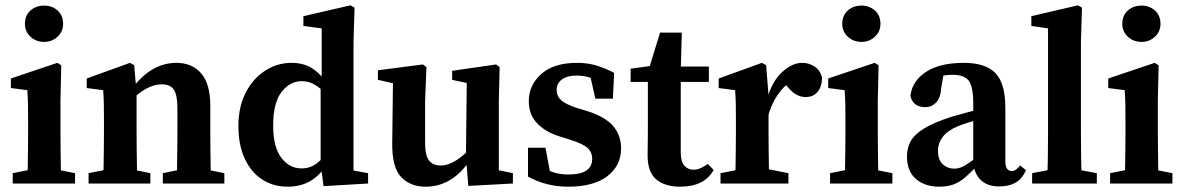

<svg xmlns="http://www.w3.org/2000/svg" viewBox="-20 -692 4463 724"><path d="M28 0V-39L118 -57H172L263 -39V0ZM83 0Q84 -21 84.5 -55.5Q85 -90 85.5 -127.5Q86 -165 86 -193V-236Q86 -274 85.5 -299Q85 -324 83 -352L21 -360V-396L196 -455L211 -446L208 -314V-193Q208 -165 208.5 -127.5Q209 -90 209.5 -55.5Q210 -21 211 0ZM147 -534Q116 -534 95 -553.5Q74 -573 74 -602Q74 -634 95 -652.5Q116 -671 147 -671Q176 -671 197 -652.5Q218 -634 218 -602Q218 -573 197 -553.5Q176 -534 147 -534Z M646 0Q647 -21 647.5 -55Q648 -89 648.5 -126.5Q649 -164 649 -193V-283Q649 -334 635.5 -354Q622 -374 590 -374Q533 -374 469 -308L462 -360H479Q517 -409 558 -432Q599 -455 645 -455Q704 -455 738.5 -415.5Q773 -376 773 -293V-193Q773 -164 773.5 -126.5Q774 -89 774.5 -55Q775 -21 776 0ZM314 0V-39L404 -57H458L547 -39V0ZM369 0Q370 -21 370.5 -55.5Q371 -90 371.5 -127.5Q372 -165 372 -193V-243Q372 -281 371.5 -302.5Q371 -324 369 -352L307 -360V-396L470 -455L486 -446L495 -342V-193Q495 -165 495.5 -127.5Q496 -90 496.5 -55.5Q497 -21 498 0ZM594 0V-39L682 -57H736L826 -39V0Z M1064 12Q1011 12 969 -15Q927 -42 903 -93.5Q879 -145 879 -217Q879 -290 907 -343.5Q935 -397 980.5 -426Q1026 -455 1079 -455Q1123 -455 1154.5 -436Q1186 -417 1214 -377H1235L1226 -320Q1195 -355 1170.5 -370.5Q1146 -386 1118 -386Q1073 -386 1041.5 -345Q1010 -304 1010 -218Q1010 -138 1040.5 -97.5Q1071 -57 1117 -57Q1151 -57 1176.5 -77.5Q1202 -98 1227 -134L1237 -76H1216Q1187 -31 1150.5 -9.5Q1114 12 1064 12ZM1200 10 1189 -75V-369L1193 -380V-585L1124 -594V-631L1302 -672L1317 -663L1313 -534V-49L1368 -39V0Z M1585 12Q1527 12 1492.5 -24.5Q1458 -61 1459 -152L1462 -398L1489 -372L1405 -391V-427L1575 -449L1588 -439L1583 -310V-154Q1583 -105 1598 -86.5Q1613 -68 1641 -68Q1671 -68 1703 -89Q1735 -110 1760 -141L1778 -103H1762Q1692 12 1585 12ZM1746 9 1737 -99 1740 -379 1685 -391V-425L1851 -449L1864 -439L1861 -310V-50L1914 -39V0Z M2123 12Q2040 12 1971 -26V-135H2037L2059 -17L2009 -35V-71Q2038 -52 2064.5 -43Q2091 -34 2124 -34Q2213 -34 2213 -93Q2213 -118 2195.5 -134Q2178 -150 2133 -164L2086 -179Q2034 -196 2004 -228.5Q1974 -261 1974 -311Q1974 -371 2021 -413Q2068 -455 2156 -455Q2196 -455 2229 -445Q2262 -435 2296 -417L2291 -320H2225L2201 -426L2247 -406V-376Q2223 -393 2202.5 -400Q2182 -407 2153 -407Q2119 -407 2099 -392.5Q2079 -378 2079 -352Q2079 -330 2095.5 -314.5Q2112 -299 2158 -284L2198 -272Q2265 -250 2293.5 -215Q2322 -180 2322 -133Q2322 -67 2270 -27.5Q2218 12 2123 12Z M2545 12Q2487 12 2454.5 -15.5Q2422 -43 2422 -106Q2422 -128 2422.5 -147.5Q2423 -167 2423 -194V-383H2358V-433L2468 -448L2421 -413L2469 -569H2551L2547 -424V-405V-116Q2547 -83 2560.5 -67.5Q2574 -52 2595 -52Q2620 -52 2649 -74L2671 -51Q2636 12 2545 12ZM2486 -383V-441H2653V-383Z M2697 0V-39L2789 -57H2862L2953 -39V0ZM2752 0Q2753 -21 2753.5 -55.5Q2754 -90 2754.5 -127.5Q2755 -165 2755 -193V-243Q2755 -281 2754.5 -302.5Q2754 -324 2752 -352L2690 -360V-396L2853 -455L2869 -446L2878 -332V-193Q2878 -165 2878.5 -127.5Q2879 -90 2879.5 -55.5Q2880 -21 2881 0ZM2876 -253 2851 -316H2872Q2890 -384 2928.5 -419.5Q2967 -455 3004 -455Q3031 -455 3052 -441Q3073 -427 3080 -399Q3079 -364 3062.5 -345Q3046 -326 3018 -326Q2982 -326 2952 -362L2926 -392L2966 -387Q2935 -368 2911.5 -333Q2888 -298 2876 -253Z M3110 0V-39L3200 -57H3254L3345 -39V0ZM3165 0Q3166 -21 3166.5 -55.5Q3167 -90 3167.5 -127.5Q3168 -165 3168 -193V-236Q3168 -274 3167.5 -299Q3167 -324 3165 -352L3103 -360V-396L3278 -455L3293 -446L3290 -314V-193Q3290 -165 3290.5 -127.5Q3291 -90 3291.5 -55.5Q3292 -21 3293 0ZM3229 -534Q3198 -534 3177 -553.5Q3156 -573 3156 -602Q3156 -634 3177 -652.5Q3198 -671 3229 -671Q3258 -671 3279 -652.5Q3300 -634 3300 -602Q3300 -573 3279 -553.5Q3258 -534 3229 -534Z M3521 12Q3468 12 3434 -17Q3400 -46 3400 -103Q3400 -134 3414 -159.5Q3428 -185 3464.5 -207.5Q3501 -230 3569 -252Q3598 -260 3639.5 -271.5Q3681 -283 3714 -290V-253Q3683 -245 3648.5 -235Q3614 -225 3594 -217Q3553 -200 3535 -176Q3517 -152 3517 -124Q3517 -89 3535 -72.5Q3553 -56 3578 -56Q3590 -56 3601.5 -60Q3613 -64 3632.5 -77Q3652 -90 3686 -115L3697 -64H3662Q3638 -39 3618 -22Q3598 -5 3575.5 3.5Q3553 12 3521 12ZM3748 11Q3704 11 3679 -12.5Q3654 -36 3650 -78V-301Q3650 -365 3633 -387.5Q3616 -410 3572 -410Q3556 -410 3536 -407Q3516 -404 3487 -395L3541 -429L3529 -360Q3527 -323 3510 -305.5Q3493 -288 3469 -288Q3422 -288 3413 -331Q3420 -387 3472 -421Q3524 -455 3614 -455Q3697 -455 3734 -416Q3771 -377 3771 -286V-83Q3771 -47 3796 -47Q3810 -47 3827 -68L3849 -50Q3833 -16 3808.5 -2.5Q3784 11 3748 11Z M3872 0V-39L3965 -57H4019L4116 -39V0ZM3929 0Q3932 -96 3932 -193V-585L3869 -594V-631L4045 -672L4060 -663L4056 -534V-193Q4056 -96 4059 0Z M4166 0V-39L4256 -57H4310L4401 -39V0ZM4221 0Q4222 -21 4222.5 -55.5Q4223 -90 4223.5 -127.5Q4224 -165 4224 -193V-236Q4224 -274 4223.5 -299Q4223 -324 4221 -352L4159 -360V-396L4334 -455L4349 -446L4346 -314V-193Q4346 -165 4346.5 -127.5Q4347 -90 4347.5 -55.5Q4348 -21 4349 0ZM4285 -534Q4254 -534 4233 -553.5Q4212 -573 4212 -602Q4212 -634 4233 -652.5Q4254 -671 4285 -671Q4314 -671 4335 -652.5Q4356 -634 4356 -602Q4356 -573 4335 -553.5Q4314 -534 4285 -534Z"/></svg>

Font: Lisu Bosa Black
Style: Regular
Weight: 900
Designer: David Morse, Annie Olsen, Victor Gaultney, Frank Grießhammer (Latin)
Foundry: SIL International
Version: Version 2.000